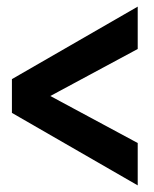

<svg xmlns="http://www.w3.org/2000/svg" viewBox="-20 -633 465 580"><path d="M16 -292 396 -73V-201L132 -343L396 -485V-613L16 -394Z"/></svg>

Font: Ranchers
Style: Regular
Weight: 400
Designer: Pablo Impallari, Brenda Gallo
Foundry: Pablo Impallari, Brenda Gallo
Version: Version 1.000